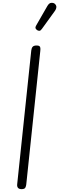

<svg xmlns="http://www.w3.org/2000/svg" viewBox="-20 -1322 414 1342"><path d="M130.5 0Q113.5 0 106 -8.8Q98.5 -17.5 100 -33L198.5 -969Q200.5 -986.5 208.5 -995.2Q216.5 -1004 236.5 -1004Q249.5 -1004 255.2 -999.8Q261 -995.5 262 -986.8Q263 -978 261.5 -964.5L163.5 -32.5Q162.5 -21 157 -10.5Q151.5 0 130.5 0ZM241 -1110.5Q233 -1115.5 229 -1123Q225 -1130.5 234 -1146L311 -1280Q323.5 -1301.5 338.8 -1302.2Q354 -1303 363 -1295.5Q374.5 -1285 374 -1272.2Q373.5 -1259.5 365 -1247.5L272.5 -1119.5Q263.5 -1107 255.8 -1106.8Q248 -1106.5 241 -1110.5Z"/></svg>

Font: Edu NSW ACT Hand
Style: Regular
Weight: 400
Designer: Tina and Corey Anderson, Eben Sorkin, Mirko Velimirovic
Foundry: Sorkin Type Co.
Version: Version 2.000